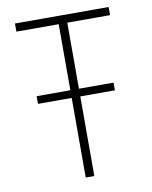

<svg xmlns="http://www.w3.org/2000/svg" viewBox="-81 -775 663 836"><g transform="rotate(-10 250.0 -357.0)"><path d="M230 0H268V-352H421V-386H268V-678H457V-714H43V-678H230V-386H81V-352H230Z"/></g></svg>

Font: Noto Sans Mono ExtraCondensed ExtraLight
Style: Regular
Weight: 200
Width: 2
Designer: Monotype Design Team
Foundry: Monotype Imaging Inc.
Version: Version 2.014